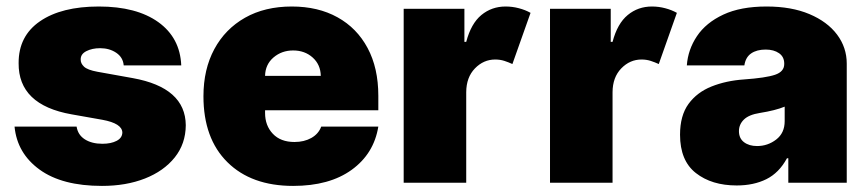

<svg xmlns="http://www.w3.org/2000/svg" viewBox="-20 -573 2719 602"><path d="M548.3 -367.9H367.9Q365.8 -393.1 344.5 -407.5Q323.2 -421.9 294 -421.9Q268.8 -421.9 250.7 -412.6Q232.6 -403.4 233 -386.4Q232.6 -374.3 243.4 -364Q254.3 -353.7 285.5 -348L396.3 -328.1Q561.4 -298.3 562.5 -180.4Q562.1 -122.2 527.9 -79.4Q493.6 -36.6 434.5 -13.3Q375.4 9.9 299.7 9.9Q174.7 9.9 104.2 -41.2Q33.7 -92.3 25.6 -176.1H220.2Q224.1 -150.2 245.9 -136.2Q267.8 -122.2 301.1 -122.2Q328.1 -122.2 345.7 -131.4Q363.3 -140.6 363.6 -157.7Q362.6 -186.1 301.1 -197.4L204.5 -214.5Q37.3 -244 38.4 -375Q38 -460.2 105.5 -506.4Q172.9 -552.6 289.8 -552.6Q408 -552.6 476.4 -503.6Q544.7 -454.5 548.3 -367.9Z M899.1 9.9Q768.1 9.9 693 -64.5Q617.9 -138.8 617.9 -271.3Q617.9 -355.8 652 -419Q686.1 -482.2 748.2 -517.4Q810.4 -552.6 894.9 -552.6Q977.3 -552.6 1038.2 -518.8Q1099.1 -485.1 1132.6 -422.4Q1166.2 -359.7 1166.2 -272.7V-227.3H811.1V-218.8Q811.1 -179.3 835.4 -153.6Q859.7 -127.8 903.4 -127.8Q933.6 -127.8 956.1 -140.4Q978.7 -153.1 987.2 -176.1H1166.2Q1152.3 -90.9 1082.6 -40.5Q1012.8 9.9 899.1 9.9ZM811.1 -335.2H985.8Q985.1 -370.4 960.4 -392.6Q935.7 -414.8 899.1 -414.8Q863.3 -414.8 837.5 -392.8Q811.8 -370.7 811.1 -335.2Z M1245.7 0V-545.5H1436.1V-441.8H1441.8Q1457 -499.3 1489.3 -525.9Q1521.7 -552.6 1565.3 -552.6Q1586.6 -552.6 1606.9 -547.2Q1627.1 -541.9 1643.5 -532.7L1586.6 -372.2Q1574.6 -377.8 1561.4 -382.1Q1548.3 -386.4 1532.7 -386.4Q1496.1 -386.4 1469.1 -358.5Q1442.1 -330.6 1441.8 -284.1V0Z M1704.5 0V-545.5H1894.9V-441.8H1900.6Q1915.8 -499.3 1948.2 -525.9Q1980.5 -552.6 2024.1 -552.6Q2045.5 -552.6 2065.7 -547.2Q2085.9 -541.9 2102.3 -532.7L2045.5 -372.2Q2033.4 -377.8 2020.2 -382.1Q2007.1 -386.4 1991.5 -386.4Q1954.9 -386.4 1927.9 -358.5Q1900.9 -330.6 1900.6 -284.1V0Z M2289.8 8.5Q2211.6 8.5 2161.9 -30.4Q2112.2 -69.2 2112.2 -150.6Q2112.2 -210.6 2138.8 -247.2Q2165.5 -283.7 2210.9 -301.8Q2256.4 -320 2312.5 -323.9Q2381.4 -328.8 2410.2 -338.6Q2438.9 -348.4 2438.9 -372.2V-373.6Q2438.9 -394.9 2422.6 -406.2Q2406.2 -417.6 2380.7 -417.6Q2352.6 -417.6 2335 -405.4Q2317.5 -393.1 2313.9 -367.9H2133.5Q2137.1 -417.6 2165.3 -459.7Q2193.5 -501.8 2247.9 -527.2Q2302.2 -552.6 2383.5 -552.6Q2461.6 -552.6 2517.9 -528.8Q2574.2 -505 2604.6 -464.5Q2634.9 -424 2634.9 -373.6V0H2451.7V-76.7H2447.4Q2422.6 -30.9 2382.8 -11.2Q2343 8.5 2289.8 8.5ZM2353.7 -115.1Q2387.1 -115.1 2413.7 -135.5Q2440.3 -155.9 2440.3 -193.2V-238.6Q2411.2 -226.6 2362.2 -218.8Q2328.1 -213.4 2312.5 -198.2Q2296.9 -182.9 2296.9 -161.9Q2296.9 -139.2 2312.9 -127.1Q2328.8 -115.1 2353.7 -115.1Z"/></svg>

Font: Inter UI Black
Style: Regular
Weight: 900
Designer: Rasmus Andersson
Foundry: rsms
Version: 3.2;8d6f07862